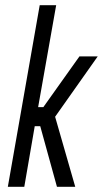

<svg xmlns="http://www.w3.org/2000/svg" viewBox="-20 -715 394 735"><path d="M198 0 134 -232H113L73 0H10L132 -695H195L126 -305H146L284 -499H354L191 -268L268 0Z"/></svg>

Font: Marvel
Style: Bold Italic
Weight: 700
Italic angle: -12°
Designer: Carolina Trebol
Foundry: Carolina Trebol
Version: Version 1.001